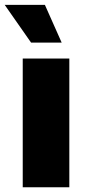

<svg xmlns="http://www.w3.org/2000/svg" viewBox="-47 -789 361 809"><path d="M48.8 0V-542.5H245.1V0ZM84 -609.4 -27.3 -768.6H142.1L212.9 -609.4Z"/></svg>

Font: Inter 16pt Black
Style: Regular
Weight: 900
Version: Version 4.001;git-66647c0bb